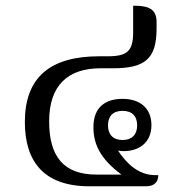

<svg xmlns="http://www.w3.org/2000/svg" viewBox="-20 -652 634 672"><path d="M524 -39C462 -39 421 -83 393 -125C399 -124 406 -123 413 -123C462 -123 510 -149 510 -214C510 -275 468 -306 409 -306C349 -306 307 -277 307 -207C307 -148 330 -97 405 -41H317C203 -41 152 -104 152 -227C152 -355 219 -413 332 -413H375C485 -413 528 -444 528 -551V-576C528 -628 487 -632 446 -632V-539C446 -473 425 -455 357 -455H327C153 -455 67 -379 67 -225C67 -87 133 0 293 0H491C522 0 534 -17 534 -39ZM409 -264C442 -264 460 -246 460 -213C460 -181 442 -162 409 -162C376 -162 358 -181 358 -213C358 -246 376 -264 409 -264Z"/></svg>

Font: Noto Serif Thai
Style: Regular
Weight: 400
Designer: Monotype Design Team
Foundry: Monotype Imaging Inc.
Version: Version 1.901